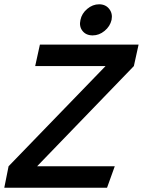

<svg xmlns="http://www.w3.org/2000/svg" viewBox="-54 -875 666 895"><path d="M438 -567H110L132 -667H592L570 -567L119 -100H481L445 0H-34L-14 -100ZM378 -710Q347 -710 330.5 -731Q314 -752 321 -782Q327 -812 352.5 -833.5Q378 -855 408 -855Q438 -855 455 -833.5Q472 -812 466 -782Q459 -752 433.5 -731Q408 -710 378 -710Z"/></svg>

Font: Epunda Sans SemiBold
Style: Italic
Weight: 600
Italic angle: -12.0243°
Designer: Simon Atzbach
Foundry: typofactur
Version: Version 2.204; ttfautohint (v1.8.4.7-5d5b)